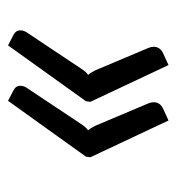

<svg xmlns="http://www.w3.org/2000/svg" viewBox="-1 -503 440 478"><g transform="rotate(-90 219.0 -264.0)"><path d="M66.5 -259 68 -270 207 -464 233 -450.5Q244.5 -444.5 244.5 -433.5Q244.5 -423.5 237 -414L149.5 -282.5Q141.5 -270 133.5 -264.5Q138.5 -259.5 145 -246.5L200.5 -115Q203.5 -108 203.5 -101.5Q203.5 -85.5 187.5 -78L158 -64.5ZM204.5 -259 206 -270 345 -464 371 -450.5Q382.5 -444.5 382.5 -433.5Q382.5 -423.5 375 -414L287.5 -282.5Q279.5 -270 271.5 -264.5Q276.5 -259.5 283 -246.5L338.5 -115Q341.5 -108 341.5 -101.5Q341.5 -85.5 325.5 -78L296 -64.5Z"/></g></svg>

Font: Lato TR
Style: Italic
Weight: 400
Italic angle: -12°
Designer: Lukasz Dziedzic
Foundry: tyPoland Lukasz Dziedzic
Version: Version 1.104 2013